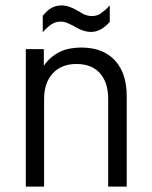

<svg xmlns="http://www.w3.org/2000/svg" viewBox="-20 -688 561 708"><path d="M75.2 -506.8H141.6V-445.3Q163.1 -477.5 199.2 -496.1Q216.8 -504.9 237.3 -508.8Q257.8 -512.7 279.3 -512.7Q359.4 -512.7 403.3 -465.8Q447.3 -418.9 447.3 -333V0H378.9V-323.2Q378.9 -384.8 347.7 -418.9Q317.4 -452.1 261.7 -452.1Q208 -452.1 175.8 -418.9Q142.6 -383.8 142.6 -323.2V0H75.2ZM137.7 -629.9Q155.3 -651.4 170.9 -659.2Q187.5 -668 207 -668Q220.7 -668 235.4 -663.1Q250 -658.2 266.6 -648.4Q274.4 -644.5 280.8 -640.1Q287.1 -635.7 293 -633.8Q305.7 -628.9 318.4 -628.9Q337.9 -628.9 350.6 -637.7Q357.4 -642.6 366.2 -649.9Q375 -657.2 384.8 -668V-607.4Q352.5 -570.3 315.4 -570.3Q306.6 -570.3 299.8 -571.8Q293 -573.2 286.1 -575.2Q271.5 -580.1 253.9 -590.8Q252.9 -591.8 249 -593.8Q245.1 -595.7 240.2 -597.7Q235.4 -599.6 231 -602.1Q226.6 -604.5 221.7 -605.5Q212.9 -608.4 205.1 -608.4Q186.5 -608.4 171.9 -599.6Q158.2 -591.8 137.7 -569.3Z"/></svg>

Font: Dinish
Style: Regular
Weight: 400
Designer: Bert Driehuis
Foundry: Playbeing
Version: Version 3.006; git-39231f3c-release